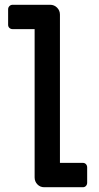

<svg xmlns="http://www.w3.org/2000/svg" viewBox="-20 -784 413 804"><path d="M165 0Q148 0 136.5 -12Q125 -24 125 -41V-662H33Q25 -662 19.5 -667Q14 -672 14 -680V-745Q14 -753 19.5 -758.5Q25 -764 33 -764H190Q207 -764 219 -752Q231 -740 231 -723V-102H327Q335 -102 340 -96.5Q345 -91 345 -83V-19Q345 -11 340 -5.5Q335 0 327 0Z"/></svg>

Font: Miriam Libre SemiBold
Style: Regular
Weight: 600
Version: Version 2.000